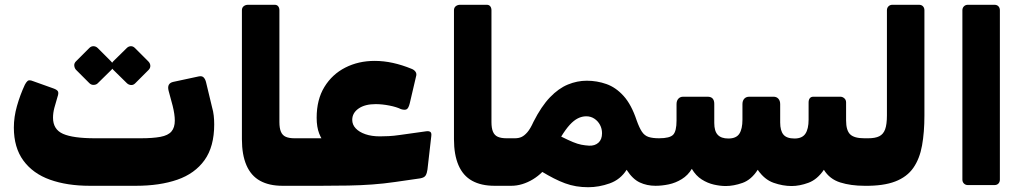

<svg xmlns="http://www.w3.org/2000/svg" viewBox="-20 -770 4289 804"><path d="M356 8Q261 8 189.5 -17.5Q118 -43 78 -97.5Q38 -152 38 -236Q38 -280 51 -326Q64 -372 84 -415Q89 -425 95.5 -431Q102 -437 119 -430L203 -400Q220 -394 223 -386.5Q226 -379 221 -365Q213 -339 207.5 -318Q202 -297 202 -277Q202 -228 244 -209.5Q286 -191 378 -191H569Q620 -191 652 -197Q684 -203 698 -219.5Q712 -236 712 -265Q712 -291 703 -327L686 -390Q682 -406 687 -415Q692 -424 705 -427L812 -450Q826 -453 833 -445.5Q840 -438 843 -425L868 -321Q873 -304 875 -286Q877 -268 877 -249Q877 -156 836.5 -99.5Q796 -43 722.5 -17.5Q649 8 549 8ZM389 -421Q383 -415 372.5 -414.5Q362 -414 354 -422L298 -478Q292 -485 291 -495Q290 -505 298 -513L354 -569Q362 -577 372 -576.5Q382 -576 389 -569L445 -513Q453 -505 453.5 -494.5Q454 -484 446 -477ZM546 -421Q538 -413 528 -414Q518 -415 511 -422L454 -478Q447 -485 447 -495.5Q447 -506 454 -513L511 -569Q518 -576 527.5 -576.5Q537 -577 545 -569L601 -513Q609 -505 609.5 -495Q610 -485 602 -477Z M1233 8H1163Q1107 8 1069 -13Q1031 -34 1012 -78Q993 -122 993 -187V-727Q993 -738 1000.5 -744Q1008 -750 1019 -750H1130Q1140 -750 1145 -743.5Q1150 -737 1150 -727V-259Q1150 -233 1156.5 -218Q1163 -203 1177 -197Q1191 -191 1213 -191H1248Q1263 -191 1263 -176V-22Q1263 8 1233 8Z M1234 8Q1226 8 1222 3.5Q1218 -1 1218 -8V-162Q1218 -176 1226 -183.5Q1234 -191 1248 -191H1395L1375 -138Q1359 -151 1343 -167.5Q1327 -184 1316.5 -211Q1306 -238 1306 -277Q1306 -353 1338.5 -406Q1371 -459 1426 -487Q1481 -515 1549 -515Q1587 -515 1625.5 -506.5Q1664 -498 1703 -482Q1714 -478 1720 -469.5Q1726 -461 1722 -449L1696 -338Q1691 -317 1683 -312.5Q1675 -308 1659 -313Q1641 -322 1610.5 -328Q1580 -334 1553 -334Q1508 -334 1481.5 -315.5Q1455 -297 1455 -268Q1455 -248 1469.5 -232.5Q1484 -217 1510 -208Q1536 -199 1571 -199Q1587 -199 1608 -200Q1629 -201 1656 -205L1763 -220Q1775 -222 1781.5 -218Q1788 -214 1786 -200L1770 -60Q1768 -45 1762.5 -35.5Q1757 -26 1739 -23L1635 -8Q1587 -1 1539 2.5Q1491 6 1438.5 7Q1386 8 1322 8Z M2121 8H2051Q1995 8 1957 -13Q1919 -34 1900 -78Q1881 -122 1881 -187V-727Q1881 -738 1888.5 -744Q1896 -750 1907 -750H2018Q2028 -750 2033 -743.5Q2038 -737 2038 -727V-259Q2038 -233 2044.5 -218Q2051 -203 2065 -197Q2079 -191 2101 -191H2136Q2151 -191 2151 -176V-22Q2151 8 2121 8Z M2443 14Q2417 14 2393 10Q2369 6 2346 -2.5Q2323 -11 2299.5 -23Q2276 -35 2251 -50Q2233 -32 2211.5 -19Q2190 -6 2167 1Q2144 8 2121 8Q2106 8 2106 -7V-161Q2106 -191 2136 -191Q2152 -191 2164 -196.5Q2176 -202 2188.5 -216.5Q2201 -231 2214 -260Q2247 -325 2283 -362.5Q2319 -400 2358 -416Q2397 -432 2437 -432Q2480 -432 2519.5 -418Q2559 -404 2591.5 -368Q2624 -332 2646 -266Q2657 -235 2668 -218.5Q2679 -202 2696 -196.5Q2713 -191 2740 -191Q2755 -191 2755 -176V-22Q2755 8 2725 8Q2689 8 2659 -6Q2629 -20 2604 -59Q2578 -18 2533 -2Q2488 14 2443 14ZM2447 -160Q2471 -159 2486 -172.5Q2501 -186 2501 -212Q2501 -231 2492.5 -247Q2484 -263 2469 -273Q2454 -283 2435 -283Q2417 -283 2400 -274.5Q2383 -266 2366 -247.5Q2349 -229 2330 -198Q2360 -183 2379.5 -175Q2399 -167 2414.5 -164Q2430 -161 2447 -160Z M3019 9Q2996 9 2969.5 3Q2943 -3 2918.5 -18.5Q2894 -34 2877 -63Q2861 -36 2835 -20Q2809 -4 2780.5 2Q2752 8 2725 8Q2710 8 2710 -7V-161Q2710 -191 2740 -191Q2785 -191 2799 -206Q2813 -221 2813 -265V-334Q2813 -348 2820.5 -356.5Q2828 -365 2841 -365H2943Q2971 -365 2971 -335V-255Q2971 -221 2985.5 -205.5Q3000 -190 3030 -190Q3063 -190 3076 -210Q3089 -230 3089 -269V-334Q3089 -348 3096.5 -356.5Q3104 -365 3118 -365H3219Q3232 -365 3239.5 -356.5Q3247 -348 3247 -334V-257Q3247 -223 3260.5 -206.5Q3274 -190 3307 -190Q3339 -190 3352.5 -210Q3366 -230 3366 -269V-341Q3366 -352 3371 -358.5Q3376 -365 3386 -365H3499Q3508 -365 3515.5 -358.5Q3523 -352 3523 -341V-266Q3523 -224 3540 -207.5Q3557 -191 3599 -191H3616Q3631 -191 3631 -176V-22Q3631 8 3600 8Q3543 8 3498.5 -6Q3454 -20 3430 -59Q3402 -18 3365 -4.5Q3328 9 3295 9Q3258 9 3219.5 -4.5Q3181 -18 3153 -59Q3126 -17 3089 -4Q3052 9 3019 9Z M3601 8Q3586 8 3586 -7V-161Q3586 -191 3616 -191Q3645 -191 3662 -199.5Q3679 -208 3686.5 -228.5Q3694 -249 3694 -287V-727Q3694 -737 3700.5 -743.5Q3707 -750 3717 -750H3828Q3839 -750 3845 -743.5Q3851 -737 3851 -727V-286Q3851 -216 3841 -160.5Q3831 -105 3804.5 -67Q3778 -29 3728.5 -10Q3679 9 3601 8Z M4033 5Q4023 5 4016.5 -1.5Q4010 -8 4010 -18V-727Q4010 -737 4016.5 -743.5Q4023 -750 4033 -750H4144Q4155 -750 4161 -743.5Q4167 -737 4167 -727V-18Q4167 -8 4161 -1.5Q4155 5 4144 5Z"/></svg>

Font: Rubik ExtraBold
Style: Italic
Weight: 800
Italic angle: -12°
Designer: Hubert and Fischer
Foundry: Hubert and Fischer
Version: Version 2.300;gftools[0.9.30]